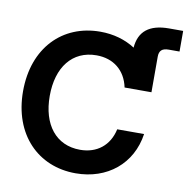

<svg xmlns="http://www.w3.org/2000/svg" viewBox="-89 -904 980 1003"><g transform="rotate(10 401.0 -403.0)"><path d="M377 11.7C544.9 11.7 670.9 -91.3 694.3 -252.4H551.8C532.7 -164.1 467.8 -113.3 378.9 -113.3C250.5 -113.3 174.3 -211.4 174.3 -363.3C174.3 -515.6 250.5 -614.3 378.9 -614.3C468.3 -614.3 533.2 -563 551.8 -474.1H694.3V-662.6C694.3 -694.8 709.5 -709 744.6 -709H801.8V-818.4H727.1C622.6 -818.4 568.8 -774.4 562 -687.5C510.7 -720.7 447.8 -739.3 377 -739.3C176.8 -739.3 32.7 -594.2 32.7 -363.3C32.7 -134.3 176.8 11.7 377 11.7Z"/></g></svg>

Font: Raveo Display Display SemiBold
Style: Regular
Weight: 600
Designer: Jakub Foglar, Rasmus Andersson (Inter)
Foundry: Jakubfoglar.com
Version: Version 1.100;Glyphs 3.2.3 (3260)